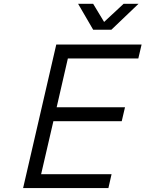

<svg xmlns="http://www.w3.org/2000/svg" viewBox="-20 -958 741 978"><path d="M266.6 -731H701.2L684.6 -660.2H325.7L268.6 -411.6H616.7L600.1 -340.8H252L189.5 -70.8H548.3L532.2 0H97.7ZM377.9 -938.5H454.6L510.3 -846.2L609.4 -938.5H685.5L547.4 -806.6H454.6Z"/></svg>

Font: Glacial Indifference
Style: Italic
Weight: 400
Designer: Alfredo Marco Pradil
Foundry: Alfredo Marco Pradil
Version: Version 1.312